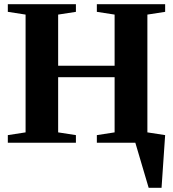

<svg xmlns="http://www.w3.org/2000/svg" viewBox="-20 -675 817 908"><path d="M761 -36 744 213H683L620 0H438V-36L522 -49V-310H255V-49L339 -36V0H17V-36L101 -49V-606L17 -619V-655H339V-619L255 -606V-364H522V-606L438 -619V-655H761V-619L677 -606V-49Z"/></svg>

Font: Libra Serif Modern
Style: Bold
Weight: 700
Designer: Stefan Peev, Context Ltd
Foundry: Ascender Corporation
Version: Version 1.000